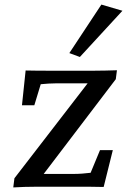

<svg xmlns="http://www.w3.org/2000/svg" viewBox="-20 -816 555 839"><path d="M329 -567 515 -769 423 -796 283 -584ZM38 3C70 1 105 0 136 0H328C359 0 395 0 433 1L473 -160H417L376 -61C351 -58 327 -56 304 -56H171L486 -470L491 -509C458 -508 424 -507 392 -507H197C166 -507 131 -507 92 -508L76 -356H130L158 -448C178 -450 205 -452 230 -452H363L43 -37Z"/></svg>

Font: TPK Tissa Web Medium
Style: Italic
Weight: 500
Italic angle: -7°
Designer: Jacques Le Bailly, Suppakit Chalermlarp | Katatrad Co.,Ltd.
Foundry: Jacques Le Bailly, Cadson Demak Co.,Ltd.
Version: Version 5.000;Glyphs 3.1.2 (3151)